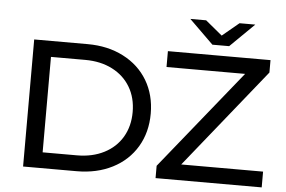

<svg xmlns="http://www.w3.org/2000/svg" viewBox="-58 -970 1569 1054"><g transform="rotate(5 727.0 -443.5)"><path d="M105 0V-700.2H399.9Q510.7 -700.2 596.9 -656Q683.1 -611.8 730.5 -532.5Q777.8 -453.1 777.8 -350.1Q777.8 -247.1 730.5 -167.5Q683.1 -87.9 597.2 -43.9Q511.2 0 399.9 0ZM205.1 -86.9H394Q479 -86.9 543.5 -119.9Q607.9 -152.8 643.1 -212.4Q678.2 -272 678.2 -350.1Q678.2 -428.2 643.1 -487.5Q607.9 -546.9 543.5 -579.8Q479 -612.8 394 -612.8H205.1ZM835 0V-67.9L1274.9 -612.8H841.8V-700.2H1407.2V-631.8L968.8 -86.9H1419.9V0ZM949.2 -887.2H1036.1L1128.4 -811L1220.2 -887.2H1307.1L1174.3 -756.8H1082Z"/></g></svg>

Font: Montserrat Medium
Style: Regular
Weight: 500
Designer: Julieta Ulanovsky
Foundry: Julieta Ulanovsky
Version: Version 7.200